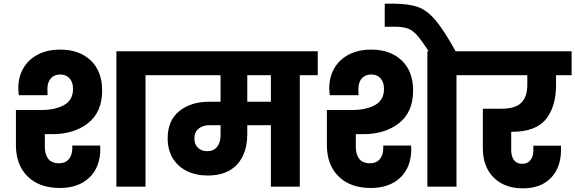

<svg xmlns="http://www.w3.org/2000/svg" viewBox="-20 -1020 3143 1049"><path d="M225 -287V-217Q225 -177 243.5 -152.5Q262 -128 303 -128Q337 -128 356 -150.5Q375 -173 375 -209V-225H527L528 -207Q528 -107 468.5 -50Q409 7 307 7Q195 7 131 -56Q67 -119 67 -227V-419H206Q281 -419 330 -446Q379 -473 379 -535Q379 -570 360.5 -591.5Q342 -613 309 -613Q276 -613 257.5 -591.5Q239 -570 239 -534Q239 -511 240 -500H83Q82 -507 81 -516.5Q80 -526 80 -539Q80 -600 108 -648Q136 -696 188 -722.5Q240 -749 309 -749Q413 -749 475.5 -690Q538 -631 538 -525Q538 -408 461.5 -347.5Q385 -287 265 -287ZM873 -740V-609H775V0H616V-740Z M1716 -609H1618V0H1460V-336H1331V-289Q1331 -182 1275.5 -121.5Q1220 -61 1115 -61Q1050 -61 1000 -86Q950 -111 923 -157Q896 -203 896 -264Q896 -362 959.5 -413Q1023 -464 1121 -464H1185V-609H839V-740H1716ZM1460 -609H1331V-464H1460ZM1185 -336H1125Q1088 -336 1065 -317Q1042 -298 1042 -264Q1042 -231 1061.5 -212.5Q1081 -194 1112 -194Q1147 -194 1166 -217.5Q1185 -241 1185 -281Z M1924 -287V-217Q1924 -177 1942.5 -152.5Q1961 -128 2002 -128Q2036 -128 2055 -150.5Q2074 -173 2074 -209V-225H2226L2227 -207Q2227 -107 2167.5 -50Q2108 7 2006 7Q1894 7 1830 -56Q1766 -119 1766 -227V-419H1905Q1980 -419 2029 -446Q2078 -473 2078 -535Q2078 -570 2059.5 -591.5Q2041 -613 2008 -613Q1975 -613 1956.5 -591.5Q1938 -570 1938 -534Q1938 -511 1939 -500H1782Q1781 -507 1780 -516.5Q1779 -526 1779 -539Q1779 -600 1807 -648Q1835 -696 1887 -722.5Q1939 -749 2008 -749Q2112 -749 2174.5 -690Q2237 -631 2237 -525Q2237 -408 2160.5 -347.5Q2084 -287 1964 -287ZM2572 -740V-609H2474V0H2315V-740Z M2325 -735Q2284 -799 2259 -827Q2234 -855 2207.5 -864.5Q2181 -874 2134 -874H2082V-1000H2131Q2215 -999 2264 -981.5Q2313 -964 2359.5 -909.5Q2406 -855 2472 -735Z M2773 -300V-200Q2773 -166 2788 -145.5Q2803 -125 2834 -125Q2862 -125 2878 -145Q2894 -165 2894 -196V-224H3045V-201Q3045 -105 2990 -48Q2935 9 2837 9Q2767 9 2717.5 -19.5Q2668 -48 2643 -97Q2618 -146 2618 -208V-426H2719Q2796 -426 2828.5 -459Q2861 -492 2861 -556V-609H2538V-740H3103V-609H3018V-556Q3018 -437 2962.5 -368.5Q2907 -300 2778 -300Z"/></svg>

Font: Poppins A&M
Style: Bold-A&M
Weight: 700
Designer: Ninad Kale (Devanagari), Jonny Pinhorn (Latin)
Foundry: Indian Type Foundry
Version: 4.004